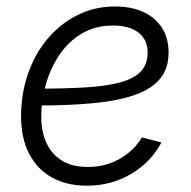

<svg xmlns="http://www.w3.org/2000/svg" viewBox="-20 -570 596 600"><path d="M251 10.3Q188.5 10.3 142.3 -15.4Q96.2 -41 71 -89.6Q45.9 -138.2 45.9 -205.6Q45.9 -277.8 67.9 -340.6Q89.8 -403.3 129.9 -450.2Q169.9 -497.1 223.4 -523.4Q276.9 -549.8 339.4 -549.8Q391.1 -549.8 428.7 -532.2Q466.3 -514.6 486.6 -482.4Q506.8 -450.2 506.8 -405.8Q506.8 -356.4 480.7 -324.5Q454.6 -292.5 402.8 -273.9Q351.1 -255.4 273.4 -247.8Q195.8 -240.2 92.8 -240.2L100.6 -293Q190.4 -293 254.9 -297.4Q319.3 -301.8 360.6 -314Q401.9 -326.2 421.6 -348.4Q441.4 -370.6 441.4 -406.2Q441.4 -445.3 413.1 -467.8Q384.8 -490.2 333.5 -490.2Q277.8 -490.2 235.8 -465.3Q193.8 -440.4 165.8 -398.7Q137.7 -356.9 123.3 -306.6Q108.9 -256.3 108.9 -205.1Q108.9 -160.2 124.5 -124.8Q140.1 -89.4 172.4 -68.8Q204.6 -48.3 254.4 -48.3Q309.6 -48.3 354.2 -73.7Q398.9 -99.1 423.3 -140.6L484.4 -125Q452.6 -64 390.4 -26.9Q328.1 10.3 251 10.3Z"/></svg>

Font: Inter 18pt Light
Style: Italic
Weight: 300
Italic angle: -9.3988°
Designer: Rasmus Andersson
Foundry: rsms
Version: Version 4.001;git-66647c0bb